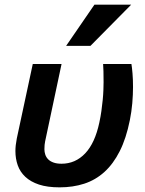

<svg xmlns="http://www.w3.org/2000/svg" viewBox="-20 -786 620 821"><path d="M120.1 -512.2H243.2L172.9 -181.2Q171.4 -173.3 170.7 -166.3Q169.9 -159.2 169.9 -147.9Q169.9 -136.2 173.6 -125Q177.2 -113.8 185.8 -105Q194.3 -96.2 208.5 -91.1Q222.7 -85.9 243.2 -85.9Q302.2 -85.9 344.2 -130.1Q386.2 -174.3 404.8 -262.2Q410.2 -287.1 413.6 -311.5Q417 -335.9 419.2 -358.4Q421.4 -380.9 422.1 -400.4Q422.9 -419.9 422.9 -434.1Q422.9 -463.4 422.4 -481Q421.9 -498.5 420.9 -512.2H542Q544.4 -498 546.6 -472.2Q548.8 -446.3 548.8 -414.1Q548.8 -381.8 545.7 -345Q542.5 -308.1 535.2 -272Q519.5 -193.8 491.9 -139.4Q464.4 -85 426.3 -50.5Q388.2 -16.1 340.1 -0.5Q292 15.1 234.9 15.1Q182.6 15.1 146.7 3.2Q110.8 -8.8 88.4 -29.8Q65.9 -50.8 55.9 -79.1Q45.9 -107.4 45.9 -140.1Q45.9 -163.6 51.8 -193.8ZM366.7 -589.8H262.7L383.8 -766.1H541Z"/></svg>

Font: Lorenzo Sans
Style: Bold Italic
Weight: 700
Italic angle: -12°
Foundry: Intel Corporation
Version: Version 1.00; ttfautohint (v1.5)